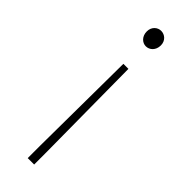

<svg xmlns="http://www.w3.org/2000/svg" viewBox="-254 -556 782 782"><g transform="rotate(45 137.5 -164.5)"><path d="M119 211H156V141L152 -336H123L119 141ZM137 -451C158 -451 178 -468 178 -497C178 -524 158 -540 137 -540C117 -540 97 -524 97 -497C97 -468 117 -451 137 -451Z"/></g></svg>

Font: Noto Sans Japanese Thin
Style: Regular
Weight: 100
Designer: Ryoko NISHIZUKA (kana & ideographs); Paul D. Hunt (Latin, Greek & Cyrillic); Wenlong ZHANG (bopomofo); Sandoll Communica
Foundry: Adobe Systems Incorporated
Version: Version 1.000;PS 1;hotconv 1.0.78;makeotf.lib2.5.61930